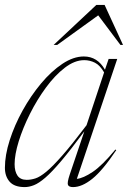

<svg xmlns="http://www.w3.org/2000/svg" viewBox="-22 -752 521 782"><path d="M262 -41 321.5 -217Q266 -142 227.8 -96.8Q189.5 -51.5 162.8 -28.5Q136 -5.5 116.2 2.2Q96.5 10 78.5 10Q36.5 10 17.2 -12Q-2 -34 -2 -68.5Q-2 -120 17.5 -181Q37 -242 70.2 -302Q103.5 -362 145.2 -412Q187 -462 232 -492Q277 -522 319.5 -522Q375 -522 405.5 -468L420.5 -512H455.5L291 -23.5Q317 -26 355.8 -52Q394.5 -78 448 -143L451.5 -140.5Q396 -57.5 354 -23.8Q312 10 275.5 10Q258.5 10 254.8 1Q251 -8 262 -41ZM37.5 -83.5Q37.5 -54 49.2 -36.8Q61 -19.5 87 -19.5Q104 -19.5 122.5 -25.5Q141 -31.5 166.8 -52.8Q192.5 -74 232 -119Q271.5 -164 330.5 -242L402 -457Q385.5 -486 364.8 -496.5Q344 -507 321 -507Q282 -507 241.8 -476Q201.5 -445 165 -395.2Q128.5 -345.5 99.8 -288Q71 -230.5 54.2 -176.2Q37.5 -122 37.5 -83.5ZM196.5 -569 370.5 -732H404L479 -569H468.5L378 -689.5L211 -569Z"/></svg>

Font: Newsreader 72pt ExtraLight
Style: Italic
Weight: 275
Italic angle: -17°
Designer: Hugues Gentile
Foundry: Production Type
Version: Version 1.003; ttfautohint (v1.8.3)